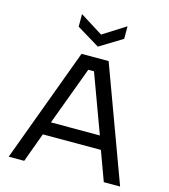

<svg xmlns="http://www.w3.org/2000/svg" viewBox="-132 -1032 1003 1137"><g transform="rotate(15 369.5 -464.0)"><path d="M28 0 287 -700H453L711 0H611L545 -180H189L123 0ZM217 -261H517L385 -619H350ZM369 -766 229 -851V-928L369 -840L508 -928V-851Z"/></g></svg>

Font: Envelope Sans Variable
Style: Regular
Weight: 500
Designer: Andreas Rasmussen / Norman Anderson
Foundry: mail.de GmbH
Version: Version 1.150